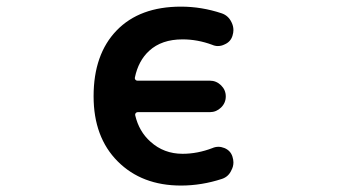

<svg xmlns="http://www.w3.org/2000/svg" viewBox="-20 -579 1040 590"><path d="M536.1 -8.8Q416 -8.8 341.8 -83Q267.6 -157.2 267.6 -283.2Q267.6 -412.1 338.4 -485.4Q409.2 -558.6 536.1 -558.6Q599.6 -558.6 661.1 -538.1Q681.6 -531.2 691.4 -510.7Q697.3 -499 697.3 -486.3Q697.3 -478.5 694.3 -468.8Q688.5 -450.2 669.9 -442.4Q660.2 -437.5 649.4 -437.5Q640.6 -437.5 631.8 -441.4Q586.9 -458 541 -458Q476.6 -458 438.5 -422.9Q405.3 -392.6 394.5 -340.8Q393.6 -336.9 396 -334Q398.4 -331.1 402.3 -331.1H625Q644.5 -331.1 659.2 -316.9Q673.8 -302.7 673.8 -282.7Q673.8 -262.7 659.2 -248.5Q644.5 -234.4 625 -234.4H403.3Q399.4 -234.4 397 -231.4Q394.5 -228.5 395.5 -224.6Q407.2 -174.8 442.4 -143.6Q483.4 -106.4 541 -106.4Q586.9 -106.4 632.8 -124Q641.6 -127.9 651.4 -127.9Q660.2 -127.9 669.9 -124Q688.5 -116.2 694.3 -97.7Q697.3 -87.9 697.3 -80.1Q697.3 -67.4 691.4 -56.6Q682.6 -36.1 662.1 -29.3Q599.6 -8.8 536.1 -8.8Z"/></svg>

Font: Rounded-X Mgen+ 1mn medium
Style: Regular
Weight: 500
Designer: [Source Han Sans]
Ryoko NISHIZUKA  (kana & ideographs); Paul D. Hunt (Latin, Greek & Cyrillic); Wenlong ZHANG  (bopomofo
Version: Version 1.059.20150602